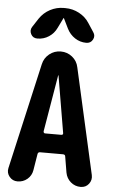

<svg xmlns="http://www.w3.org/2000/svg" viewBox="-63 -1012 626 1053"><g transform="rotate(5 250.0 -485.0)"><path d="M292 -275.4Q296.9 -275.4 299.3 -278.3Q301.8 -281.2 300.8 -286.1L248 -598.6Q248 -599.6 247.1 -599.6Q246.1 -599.6 246.1 -598.6L193.4 -286.1Q193.4 -281.2 195.8 -278.3Q198.2 -275.4 202.1 -275.4ZM346.7 -652.3 477.5 -70.3Q483.4 -43 466.8 -21.5Q450.2 0 421.9 0Q390.6 0 367.2 -20Q343.8 -40 337.9 -71.3L323.2 -159.2Q322.3 -169.9 309.6 -169.9H183.6Q172.9 -169.9 170.9 -159.2L156.2 -69.3Q151.4 -39.1 128.4 -19.5Q105.5 0 74.2 0Q46.9 0 29.8 -21Q12.7 -42 18.6 -68.4L151.4 -652.3Q159.2 -686.5 186.5 -708.5Q213.9 -730.5 249.5 -730.5Q285.2 -730.5 312.5 -708.5Q339.8 -686.5 346.7 -652.3ZM253.9 -969.7Q293.9 -969.7 329.6 -950.7Q365.2 -931.6 385.7 -899.4L417 -851.6Q430.7 -832 419.4 -811Q408.2 -790 383.8 -790Q349.6 -790 321.3 -808.6Q293 -827.1 277.3 -858.4L250 -914.1Q250 -915 249 -915Q248 -915 248 -914.1L220.7 -858.4Q206.1 -827.1 177.7 -808.6Q149.4 -790 114.3 -790Q89.8 -790 79.1 -811Q68.4 -832 81.1 -851.6L112.3 -899.4Q134.8 -932.6 169.9 -951.2Q205.1 -969.7 244.1 -969.7Z"/></g></svg>

Font: Rounded-X Mgen+ 1mn bold
Style: Bold
Weight: 700
Designer: [Source Han Sans]
Ryoko NISHIZUKA  (kana & ideographs); Paul D. Hunt (Latin, Greek & Cyrillic); Wenlong ZHANG  (bopomofo
Version: Version 1.059.20150602